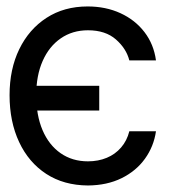

<svg xmlns="http://www.w3.org/2000/svg" viewBox="-20 -566 545 598"><path d="M289.1 -298.8V-221.7H23.4V-298.8ZM465.8 -377.9H382.8Q373.5 -414.6 341.1 -443.1Q308.6 -471.7 253.9 -471.7Q205.6 -471.7 169.2 -446.5Q132.8 -421.4 112.8 -376Q92.8 -330.6 92.8 -269.5Q92.8 -207 112.5 -160.6Q132.3 -114.3 168.7 -88.9Q205.1 -63.5 253.9 -63.5Q286.1 -63.5 312.5 -74.5Q338.9 -85.4 357.2 -106.7Q375.5 -127.9 382.8 -157.2H465.8Q459 -109.9 431.4 -71.5Q403.8 -33.2 358.6 -11Q313.5 11.2 253.9 11.7Q178.7 11.2 124 -24.4Q69.3 -60.1 39.6 -123.5Q9.8 -187 9.8 -269.5Q9.8 -350.6 40 -412.8Q70.3 -475.1 125 -510.5Q179.7 -545.9 252.9 -545.9Q309.6 -545.9 355.2 -524.9Q400.9 -503.9 429.9 -466.1Q459 -428.2 465.8 -377.9Z"/></svg>

Font: Inter Display V
Style: Regular
Weight: 400
Designer: Rasmus Andersson
Foundry: rsms
Version: Version 3.015;git-src